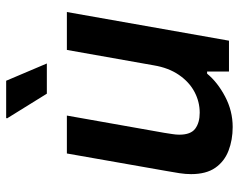

<svg xmlns="http://www.w3.org/2000/svg" viewBox="-96 -667 775 623"><g transform="rotate(-90 291.5 -355.5)"><path d="M191 12Q149 12 114 -1.5Q79 -15 58.5 -44.5Q38 -74 38 -123Q38 -141 41 -160.5Q44 -180 48 -202L105 -526H228L172 -210Q170 -196 168 -184Q166 -172 166 -161Q166 -124 185.5 -109.5Q205 -95 237 -95Q273 -95 305 -112Q337 -129 360 -162.5Q383 -196 391 -244L441 -526H564L471 0H371V-71H364Q336 -37 289.5 -12.5Q243 12 191 12ZM299 -591 219 -720 220 -723H341L397 -591Z"/></g></svg>

Font: Archivo Variable SemiBold
Style: Italic
Weight: 600
Italic angle: -10°
Designer: Hector Gatti
Foundry: Omnibus-Type
Version: Version 2.001